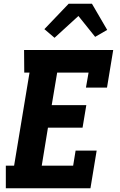

<svg xmlns="http://www.w3.org/2000/svg" viewBox="-20 -1001 640 1021"><path d="M11 0V-120H55L137 -615H109L108 -735H582L549 -535H437L451 -615H284L255 -442H439L419 -322H235L202 -120H369L382 -200H494L461 0ZM270 -800 216 -846 345 -981H469L550 -842L486 -805L397 -916Z"/></svg>

Font: Iosevka Etoile Heavy
Style: Italic
Weight: 900
Italic angle: -9°
Designer: Belleve Invis
Foundry: Belleve Invis
Version: Version 22.1.2; ttfautohint (v1.8.4)